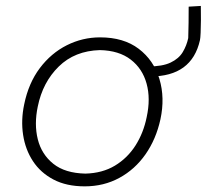

<svg xmlns="http://www.w3.org/2000/svg" viewBox="-20 -634 714 663"><path d="M272.5 9.5Q209.5 9.5 164.8 -14Q120 -37.5 93.8 -77.5Q67.5 -117.5 59.8 -168.2Q52 -219 63.5 -273.5Q78.5 -347 117.5 -398.8Q156.5 -450.5 210.8 -477.8Q265 -505 325.5 -505Q407 -505 459 -465.5Q511 -426 530.5 -361.2Q550 -296.5 534 -222Q519 -153.5 482.5 -101.2Q446 -49 392.2 -19.8Q338.5 9.5 272.5 9.5ZM275 -34.5Q333.5 -36 376.8 -62Q420 -88 447.8 -131.5Q475.5 -175 486.5 -229.5Q500.5 -293.5 486.2 -345.2Q472 -397 431.5 -428.2Q391 -459.5 325 -461Q238 -458.5 182.8 -404.2Q127.5 -350 110.5 -266.5Q97.5 -205 110.5 -153Q123.5 -101 164 -68.5Q204.5 -36 275 -34.5ZM499.5 -370 492 -404.5Q541 -404.5 569.2 -418Q597.5 -431.5 611 -454Q624.5 -476.5 630 -502.5Q631 -525.5 631.2 -555.8Q631.5 -586 631.5 -611L673.5 -613.5Q674 -589.5 673.8 -564.8Q673.5 -540 672.8 -521Q672 -502 670.5 -495.5Q642.5 -370 499.5 -370Z"/></svg>

Font: Commissioner Loud ExtraLight
Style: Italic
Weight: 200
Italic angle: -12°
Designer: Kostas Bartsokas
Foundry: Kostas Bartsokas
Version: Version 1.000; ttfautohint (v1.8.3)